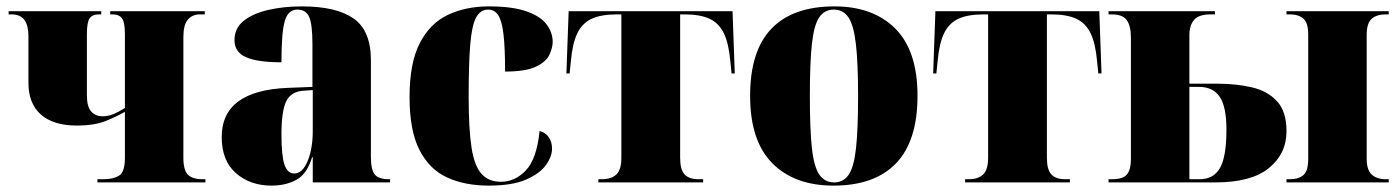

<svg xmlns="http://www.w3.org/2000/svg" viewBox="-20 -571 4380 601"><path d="M285 0V-10H304Q335 -10 353 -21.5Q371 -33 371 -77V-221Q347 -207 311.5 -192.5Q276 -178 220 -178Q147 -178 108 -212.5Q69 -247 69 -312V-458Q69 -491 56.5 -508.5Q44 -526 15 -526H7V-536H297V-526H290Q269 -526 260.5 -513.5Q252 -501 252 -465V-273Q252 -237 265.5 -222Q279 -207 301 -207Q319 -207 335.5 -214Q352 -221 371 -233V-463Q371 -501 362 -513.5Q353 -526 332 -526H325V-536H621V-526H606Q582 -526 568 -509.5Q554 -493 554 -455V-77Q554 -39 568 -24.5Q582 -10 614 -10H623V0Z M830 10Q763 10 718.5 -29Q674 -68 674 -142Q674 -288 882 -296L958 -299V-432Q958 -494 948 -517.5Q938 -541 911 -541Q882 -541 871.5 -505.5Q861 -470 861 -376Q786 -376 750 -392Q714 -408 714 -445Q714 -483 743 -506Q772 -529 820 -540Q868 -551 925 -551Q1033 -551 1087 -513Q1141 -475 1141 -382V-80Q1141 -40 1153 -25Q1165 -10 1197 -10H1201V0H959V-79H957Q941 -26 907.5 -8Q874 10 830 10ZM901 -28Q927 -28 943 -67Q959 -106 959 -161V-289L929 -287Q890 -284 875.5 -253Q861 -222 861 -151Q861 -83 870.5 -55.5Q880 -28 901 -28Z M1510 10Q1435 10 1379.5 -15.5Q1324 -41 1293 -101.5Q1262 -162 1262 -267Q1262 -375 1294.5 -437Q1327 -499 1383 -525Q1439 -551 1510 -551Q1584 -551 1628 -535.5Q1672 -520 1691 -494.5Q1710 -469 1710 -440Q1710 -422 1700 -400Q1690 -378 1658 -362.5Q1626 -347 1561 -347Q1561 -422 1556 -464Q1551 -506 1539.5 -523.5Q1528 -541 1508 -541Q1484 -541 1470.5 -516.5Q1457 -492 1452 -432.5Q1447 -373 1447 -268Q1447 -167 1456 -109Q1465 -51 1487.5 -26.5Q1510 -2 1548 -2Q1592 -2 1626 -37.5Q1660 -73 1669 -161Q1688 -156 1698 -141Q1708 -126 1708 -106Q1708 -81 1689 -54.5Q1670 -28 1627 -9Q1584 10 1510 10Z M1853 0V-10H1864Q1894 -10 1909.5 -25Q1925 -40 1925 -77V-526H1912Q1862 -526 1832.5 -512.5Q1803 -499 1787.5 -467.5Q1772 -436 1767 -380L1763 -341H1753L1760 -536H2273L2280 -341H2270L2266 -380Q2261 -436 2245.5 -467.5Q2230 -499 2200.5 -512.5Q2171 -526 2122 -526H2109V-77Q2109 -40 2123 -25Q2137 -10 2166 -10H2181V0Z M2589 10Q2467 10 2397.5 -60Q2328 -130 2328 -271Q2328 -412 2395 -481.5Q2462 -551 2592 -551Q2713 -551 2782.5 -481.5Q2852 -412 2852 -271Q2852 -130 2785 -60Q2718 10 2589 10ZM2591 0Q2620 0 2636.5 -24Q2653 -48 2659.5 -107Q2666 -166 2666 -271Q2666 -375 2659 -434Q2652 -493 2635.5 -517Q2619 -541 2590 -541Q2561 -541 2544.5 -517Q2528 -493 2521.5 -434Q2515 -375 2515 -271Q2515 -166 2521.5 -107Q2528 -48 2545 -24Q2562 0 2591 0Z M3001 0V-10H3012Q3042 -10 3057.5 -25Q3073 -40 3073 -77V-526H3060Q3010 -526 2980.5 -512.5Q2951 -499 2935.5 -467.5Q2920 -436 2915 -380L2911 -341H2901L2908 -536H3421L3428 -341H3418L3414 -380Q3409 -436 3393.5 -467.5Q3378 -499 3348.5 -512.5Q3319 -526 3270 -526H3257V-77Q3257 -40 3271 -25Q3285 -10 3314 -10H3329V0Z M3450 0V-10H3460Q3496 -10 3508 -25.5Q3520 -41 3520 -72V-453Q3520 -490 3507 -508Q3494 -526 3460 -526H3450V-536H3783V-526H3770Q3732 -526 3717.5 -508.5Q3703 -491 3703 -461V-309H3792Q3850 -309 3899 -297.5Q3948 -286 3977.5 -254Q4007 -222 4007 -160Q4007 -90 3952 -45Q3897 0 3784 0ZM4007 0V-10H4018Q4045 -10 4060 -23Q4075 -36 4075 -74V-463Q4075 -500 4059.5 -513Q4044 -526 4018 -526H4007V-536H4327V-526H4317Q4290 -526 4274 -512.5Q4258 -499 4258 -462V-74Q4258 -39 4274 -24.5Q4290 -10 4317 -10H4327V0ZM3735 -10Q3779 -10 3799 -45.5Q3819 -81 3819 -165Q3819 -237 3798 -268Q3777 -299 3733 -299H3703V-10Z"/></svg>

Font: Noto Serif Display SemiCondensed Black
Style: Regular
Weight: 900
Width: 4
Designer: Monotype Design Team
Foundry: Monotype Imaging Inc.
Version: Version 2.009